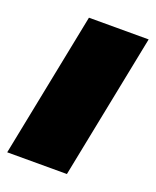

<svg xmlns="http://www.w3.org/2000/svg" viewBox="-114 -613 552 680"><g transform="rotate(20 162.0 -273.5)"><path d="M104 -547H329L220 0H-5Z"/></g></svg>

Font: Montserrat Alternates Black
Style: Italic
Weight: 900
Italic angle: -11.3°
Designer: Julieta Ulanovsky
Foundry: Julieta Ulanovsky
Version: Version 7.200